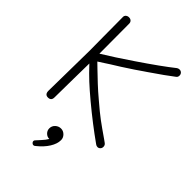

<svg xmlns="http://www.w3.org/2000/svg" viewBox="-280 -802 1173 1173"><g transform="rotate(45 306.5 -215.0)"><path d="M579 -664Q579 -651 569 -644Q523 -608 422 -539Q423 -540 359 -496Q281 -444 231 -414Q215 -403 198 -392.5Q181 -382 163 -370L196 -338Q227 -308 260.5 -276.5Q294 -245 337 -209Q394 -160 431 -132.5Q468 -105 529 -63L547 -50Q558 -42 558 -28Q558 -16 550.5 -8.5Q543 -1 533 -1Q524 -1 516 -7Q413 -80 306 -169Q251 -215 215 -248.5Q179 -282 137 -327Q137 -282 135 -194Q133 -78 133 -30Q133 -1 105 -1Q78 -1 78 -33Q78 -66 80 -168Q83 -360 83 -385Q83 -465 82 -506L81 -674Q81 -684 89 -691Q97 -698 109 -698Q122 -698 129.5 -690.5Q137 -683 137 -671L138 -413Q217 -461 323 -533Q462 -627 536 -686Q544 -691 553 -691Q564 -691 571.5 -683.5Q579 -676 579 -664ZM346 126Q346 158 324 193.5Q302 229 262 261Q255 268 248 268Q242 268 236 262.5Q230 257 230 250Q230 244 234 240Q239 234 259.5 212Q280 190 290 172H289Q271 172 257.5 158.5Q244 145 244 126Q244 105 259.5 90.5Q275 76 296 76Q316 76 331 91Q346 106 346 126Z"/></g></svg>

Font: Mali Light
Style: Regular
Weight: 300
Designer: Kitiyaporn Chalermlarp | Katatrad Aksorn Co.,Ltd.
Foundry: Cadson Demak Co.,Ltd.
Version: Version 1.000; ttfautohint (v1.6)